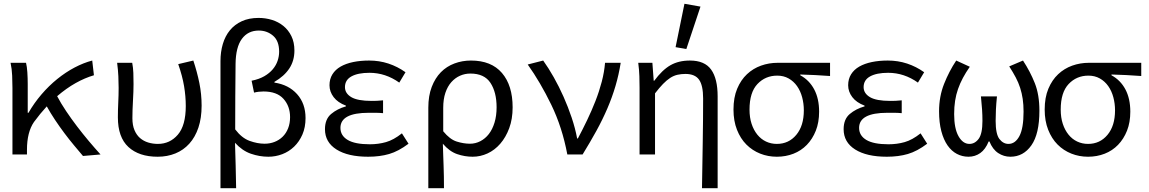

<svg xmlns="http://www.w3.org/2000/svg" viewBox="-20 -819 6090 1018"><path d="M46 0H123V-25Q123 -118 160 -172Q193 -217 228 -255Q248 -219 272 -183Q296 -147 321.5 -113Q347 -79 372.5 -48.5Q398 -18 420 8L513 0Q483 -33 451 -71Q419 -109 388.5 -149Q358 -189 330.5 -230Q303 -271 283 -309Q332 -351 381 -378.5Q430 -406 478 -420L469 -498Q423 -486 375.5 -461Q328 -436 283.5 -400Q239 -364 200 -318.5Q161 -273 131 -221H127V-373Q127 -405 125 -435.5Q123 -466 118 -486H36Q43 -454 44.5 -418Q46 -382 46 -353Z M601 -486Q606 -448 607.5 -415Q609 -382 609 -353Q609 -314 607 -275Q605 -236 605 -197Q605 -91 661 -39.5Q717 12 816 12Q867 12 910 -5.5Q953 -23 984 -57.5Q1015 -92 1032 -142.5Q1049 -193 1049 -259Q1049 -320 1037 -379Q1025 -438 1005 -498L925 -479Q947 -416 956 -362Q965 -308 965 -257Q965 -154 923 -105Q881 -56 817 -56Q790 -56 765.5 -63.5Q741 -71 722.5 -87Q704 -103 693 -129Q682 -155 682 -192Q682 -234 685 -284.5Q688 -335 688 -373Q688 -405 687 -432.5Q686 -460 681 -486Z M1232 179Q1231 117 1229.5 58.5Q1228 0 1226 -62Q1264 -20 1310 -4Q1356 12 1403 12Q1441 12 1476.5 -1.5Q1512 -15 1539.5 -41.5Q1567 -68 1583.5 -106Q1600 -144 1600 -193Q1600 -270 1555 -320Q1510 -370 1435 -381V-385Q1487 -415 1514 -456Q1541 -497 1541 -551Q1541 -595 1525 -627.5Q1509 -660 1482.5 -681.5Q1456 -703 1422 -713.5Q1388 -724 1351 -724Q1300 -724 1262 -706.5Q1224 -689 1199 -658.5Q1174 -628 1161.5 -586Q1149 -544 1149 -495V179ZM1327 -328Q1351 -334 1377 -334Q1448 -334 1483 -295Q1518 -256 1518 -198Q1518 -165 1507.5 -138.5Q1497 -112 1478.5 -94Q1460 -76 1435.5 -66.5Q1411 -57 1383 -57Q1345 -57 1303.5 -72Q1262 -87 1227 -133Q1227 -221 1227.5 -306.5Q1228 -392 1229 -480Q1230 -569 1262.5 -613Q1295 -657 1352 -657Q1396 -657 1428 -629.5Q1460 -602 1460 -545Q1460 -521 1452 -497Q1444 -473 1426.5 -452Q1409 -431 1381.5 -415Q1354 -399 1314 -391Z M1814 -255Q1768 -242 1735.5 -214.5Q1703 -187 1703 -134Q1703 -65 1764 -26.5Q1825 12 1932 12Q1994 12 2043.5 -2.5Q2093 -17 2146 -57L2111 -112Q2067 -77 2026.5 -65.5Q1986 -54 1941 -54Q1862 -54 1823.5 -77Q1785 -100 1785 -141Q1785 -221 1935 -221Q1953 -221 1971.5 -221Q1990 -221 2011 -219V-287Q1993 -285 1978.5 -284.5Q1964 -284 1950 -284Q1876 -284 1842.5 -304Q1809 -324 1809 -357Q1809 -395 1843.5 -414Q1878 -433 1939 -433Q2024 -433 2097 -381L2130 -436Q2088 -466 2039.5 -482Q1991 -498 1937 -498Q1891 -498 1852.5 -490Q1814 -482 1786 -466Q1758 -450 1742.5 -425Q1727 -400 1727 -367Q1727 -333 1749 -304Q1771 -275 1814 -259Z M2334 179Q2334 147 2333.5 118Q2333 89 2332 61Q2331 33 2330 4.5Q2329 -24 2328 -57Q2363 -16 2403.5 -2Q2444 12 2486 12Q2527 12 2565 -5.5Q2603 -23 2632.5 -57Q2662 -91 2680 -139.5Q2698 -188 2698 -250Q2698 -366 2641.5 -432Q2585 -498 2477 -498Q2431 -498 2389.5 -482.5Q2348 -467 2317.5 -436Q2287 -405 2269 -358Q2251 -311 2251 -248V179ZM2330 -247Q2330 -293 2341.5 -327Q2353 -361 2373 -383.5Q2393 -406 2419 -417.5Q2445 -429 2474 -429Q2548 -429 2580.5 -379.5Q2613 -330 2613 -250Q2613 -205 2602 -169Q2591 -133 2572 -108.5Q2553 -84 2527 -70.5Q2501 -57 2472 -57Q2438 -57 2401.5 -68.5Q2365 -80 2330 -123Z M3040 -85Q3030 -139 3011 -195.5Q2992 -252 2968 -306Q2944 -360 2916 -409.5Q2888 -459 2860 -498L2778 -477Q2845 -383 2903 -263.5Q2961 -144 2988 0H3069Q3109 -65 3142 -125Q3175 -185 3200.5 -244.5Q3226 -304 3243.5 -363.5Q3261 -423 3271 -486H3188Q3184 -437 3170.5 -385.5Q3157 -334 3137 -283Q3117 -232 3093 -182Q3069 -132 3044 -85Z M3371 0H3453V-324Q3476 -354 3495.5 -374Q3515 -394 3533.5 -406Q3552 -418 3572 -422.5Q3592 -427 3614 -427Q3665 -427 3686.5 -396.5Q3708 -366 3708 -297Q3708 -245 3707.5 -186Q3707 -127 3706 -66Q3705 -5 3704 57Q3703 119 3702 179H3785V-308Q3785 -402 3750.5 -450Q3716 -498 3638 -498Q3578 -498 3534.5 -473Q3491 -448 3449 -391H3446L3439 -486H3364Q3369 -448 3370 -415Q3371 -382 3371 -353ZM3562 -569 3619 -559 3694 -784 3609 -799Z M4103 -486Q4057 -486 4015 -471Q3973 -456 3940.5 -425.5Q3908 -395 3888.5 -348.5Q3869 -302 3869 -238Q3869 -178 3887.5 -131Q3906 -84 3937.5 -52.5Q3969 -21 4010.5 -4.5Q4052 12 4099 12Q4146 12 4187 -4Q4228 -20 4258 -51Q4288 -82 4305.5 -126Q4323 -170 4323 -227Q4323 -296 4297 -345Q4271 -394 4223 -420V-424Q4265 -423 4301.5 -421Q4338 -419 4381 -416V-486ZM3954 -238Q3954 -329 3996 -373.5Q4038 -418 4101 -418Q4135 -418 4161.5 -403Q4188 -388 4206 -362.5Q4224 -337 4233 -303.5Q4242 -270 4242 -234Q4242 -152 4202 -104Q4162 -56 4099 -56Q4068 -56 4041.5 -68.5Q4015 -81 3995.5 -105Q3976 -129 3965 -162.5Q3954 -196 3954 -238Z M4564 -255Q4518 -242 4485.5 -214.5Q4453 -187 4453 -134Q4453 -65 4514 -26.5Q4575 12 4682 12Q4744 12 4793.5 -2.5Q4843 -17 4896 -57L4861 -112Q4817 -77 4776.5 -65.5Q4736 -54 4691 -54Q4612 -54 4573.5 -77Q4535 -100 4535 -141Q4535 -221 4685 -221Q4703 -221 4721.5 -221Q4740 -221 4761 -219V-287Q4743 -285 4728.5 -284.5Q4714 -284 4700 -284Q4626 -284 4592.5 -304Q4559 -324 4559 -357Q4559 -395 4593.5 -414Q4628 -433 4689 -433Q4774 -433 4847 -381L4880 -436Q4838 -466 4789.5 -482Q4741 -498 4687 -498Q4641 -498 4602.5 -490Q4564 -482 4536 -466Q4508 -450 4492.5 -425Q4477 -400 4477 -367Q4477 -333 4499 -304Q4521 -275 4564 -259Z M5226 -69Q5243 -27 5272.5 -7.5Q5302 12 5337 12Q5406 12 5448.5 -48.5Q5491 -109 5491 -232Q5491 -317 5466.5 -378.5Q5442 -440 5404 -498L5331 -467Q5351 -436 5365.5 -408.5Q5380 -381 5389 -353Q5398 -325 5402.5 -294.5Q5407 -264 5407 -227Q5407 -139 5385 -97.5Q5363 -56 5327 -56Q5299 -56 5279 -82Q5259 -108 5259 -178Q5259 -208 5260.5 -238.5Q5262 -269 5266 -308H5181Q5185 -269 5187 -238.5Q5189 -208 5189 -178Q5189 -110 5169 -83Q5149 -56 5120 -56Q5085 -56 5062 -97Q5039 -138 5039 -214Q5039 -252 5044 -284.5Q5049 -317 5059.5 -347Q5070 -377 5085.5 -406Q5101 -435 5122 -465L5050 -498Q5012 -441 4985.5 -374Q4959 -307 4959 -229Q4959 -169 4971 -123.5Q4983 -78 5004 -48Q5025 -18 5053.5 -3Q5082 12 5115 12Q5150 12 5177.5 -7.5Q5205 -27 5222 -69Z M5753 -486Q5707 -486 5665 -471Q5623 -456 5590.5 -425.5Q5558 -395 5538.5 -348.5Q5519 -302 5519 -238Q5519 -178 5537.5 -131Q5556 -84 5587.5 -52.5Q5619 -21 5660.5 -4.5Q5702 12 5749 12Q5796 12 5837 -4Q5878 -20 5908 -51Q5938 -82 5955.5 -126Q5973 -170 5973 -227Q5973 -296 5947 -345Q5921 -394 5873 -420V-424Q5915 -423 5951.5 -421Q5988 -419 6031 -416V-486ZM5604 -238Q5604 -329 5646 -373.5Q5688 -418 5751 -418Q5785 -418 5811.5 -403Q5838 -388 5856 -362.5Q5874 -337 5883 -303.5Q5892 -270 5892 -234Q5892 -152 5852 -104Q5812 -56 5749 -56Q5718 -56 5691.5 -68.5Q5665 -81 5645.5 -105Q5626 -129 5615 -162.5Q5604 -196 5604 -238Z"/></svg>

Font: Codetta
Style: Regular
Weight: 400
Italic angle: -11°
Designer: Ulrich Proeller
Foundry: PROSA GmbH
Version: Version 2.00;September 29, 2018;FontCreator 11.5.0.2427 64-b